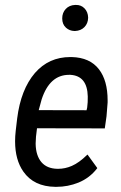

<svg xmlns="http://www.w3.org/2000/svg" viewBox="-20 -740 486 770"><path d="M327.1 -297.9 329.6 -308.6Q332.5 -329.6 332 -353Q330.1 -436 262.2 -439.9Q259.3 -439.9 256.8 -439.9Q179.2 -439.9 147 -341.3L135.3 -298.3ZM294.9 -7.8Q252.4 9.3 206.5 9.3Q204.1 9.3 201.7 9.3Q115.7 8.3 73.7 -51.8Q40.5 -99.1 40.5 -173.3Q40.5 -193.4 43 -215.3L48.8 -264.6Q63.5 -381.3 120.1 -447.3Q175.8 -511.2 261.7 -511.2Q264.6 -511.2 267.6 -511.2Q340.8 -509.3 377 -461.9Q411.6 -417 411.6 -337.4Q411.6 -333.5 411.6 -329.6V-329.1L407.2 -273.9L400.4 -226.1V-225.1H398.9L128.4 -225.6Q123 -188 123 -165.5Q123 -163.6 123 -162.1Q124 -116.2 146 -89.8Q168 -64 209.5 -63Q211.4 -63 213.4 -63Q241.2 -63 268.1 -74.7Q297.4 -87.4 329.6 -119.1L331.1 -120.1L332 -118.7L369.6 -66.9L370.1 -65.9L369.6 -64.9Q354.5 -45.4 335.9 -31.2Q317.4 -17.1 294.9 -7.8ZM229.5 -666Q229.5 -689 243.7 -704.1Q257.8 -719.2 281.2 -720.2Q282.7 -720.2 284.2 -720.2Q304.7 -720.7 318.4 -707Q333 -692.4 333.5 -668.9Q333 -646 318.6 -631.3Q304.2 -616.7 281.2 -615.7Q279.8 -615.7 278.3 -615.7Q258.8 -616.2 244.6 -628.9Q229.5 -642.6 229.5 -666Z"/></svg>

Font: MAUL Condensed Italic
Style: Condenced Regular Italic
Weight: 400
Italic angle: -12°
Designer: MAUL
Version: Version 1.0; 2020; ttfautohint (v1.8.3)